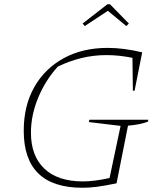

<svg xmlns="http://www.w3.org/2000/svg" viewBox="-20 -879 758 906"><path d="M369 7Q92 7 92 -262Q92 -380 141.5 -467.5Q191 -555 280 -604Q369 -653 488 -653Q564 -653 651 -632L615 -451H607L605 -606Q543 -619 482 -619Q421 -619 364 -605Q307 -591 253 -565Q194 -500 160 -417.5Q126 -335 126 -253Q126 -143 189.5 -83Q253 -23 371 -23Q425 -23 497 -39L549 -285L399 -303L402 -314H680L678 -305Q643 -291 584 -286L530 -14Q472 -2 436.5 2.5Q401 7 369 7ZM499 -859 588 -768 576 -756 489 -828 380 -756 370 -768 487 -859Z"/></svg>

Font: Piazzolla Thin
Style: Italic
Weight: 100
Italic angle: -11.3°
Designer: Juan Pablo del Peral
Foundry: Huerta Tipografica
Version: Version 1.330